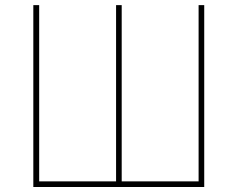

<svg xmlns="http://www.w3.org/2000/svg" viewBox="-20 -748 950 768"><path d="M113.3 -727.5H136.7V-22.5H444.3V-727.5H466.8V-22.5H774.4V-727.5H796.9V0H113.3Z"/></svg>

Font: Inter Tight Thin
Style: Regular
Weight: 250
Designer: Rasmus Andersson
Foundry: rsms
Version: Version 3.004